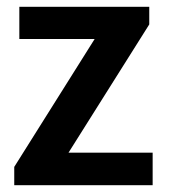

<svg xmlns="http://www.w3.org/2000/svg" viewBox="-20 -546 497 566"><path d="M22 0V-54L259 -431H37V-526H420V-474L182 -96H430V0Z"/></svg>

Font: Archivo SemiCondensed SemiBold
Style: Regular
Weight: 600
Width: 4
Designer: Hector Gatti
Foundry: Omnibus-Type
Version: Version 2.001; ttfautohint (v1.8.3)